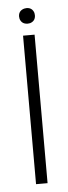

<svg xmlns="http://www.w3.org/2000/svg" viewBox="-47 -622 231 649"><g transform="rotate(-5 68.0 -298.0)"><path d="M41 -569.3Q41 -588.9 60.5 -594.7Q65.4 -595.7 68.4 -595.7Q87.9 -595.7 93.8 -577.1Q94.7 -573.2 94.7 -569.3Q94.7 -549.8 76.2 -543.9Q72.3 -543 68.4 -543Q47.9 -543 42 -561.5Q41 -566.4 41 -569.3ZM48.8 0V-503.9H87.9V0Z"/></g></svg>

Font: Post No Bills Colombo
Style: Light
Weight: 400
Designer: Kosala Senevirathne, Siva Puranthara, Lasantha Premarathna, Tharique Azeez
Foundry: Mooniak
Version: Version 1.220 ; ttfautohint (v1.5)